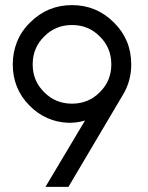

<svg xmlns="http://www.w3.org/2000/svg" viewBox="-20 -732 578 752"><path d="M262 -326Q197 -326 153 -371Q108 -415 108 -480Q108 -545 153 -589Q197 -634 262 -634Q327 -634 371 -589Q416 -545 416 -480Q416 -415 371 -371Q327 -326 262 -326ZM248 0 464 -365Q494 -417 494 -480Q494 -577 426 -644Q358 -712 262 -712Q166 -712 98 -644Q64 -611 47 -569Q30 -527 30 -480Q30 -385 95 -319Q159 -254 249 -251Q265 -251 281 -253Q297 -255 313 -260L158 0Z"/></svg>

Font: Unageo
Style: Regular
Weight: 400
Designer: Richard Sepsi
Foundry: Richard Sepsi
Version: Version 2.000